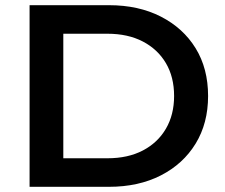

<svg xmlns="http://www.w3.org/2000/svg" viewBox="-20 -720 866 740"><path d="M94 0V-700H400Q514 -700 600 -656Q686 -612 734 -534Q782 -456 782 -350Q782 -245 734 -166.5Q686 -88 600 -44Q514 0 400 0ZM224 -110H394Q473 -110 530.5 -140Q588 -170 619.5 -224Q651 -278 651 -350Q651 -423 619.5 -476.5Q588 -530 530.5 -560Q473 -590 394 -590H224Z"/></svg>

Font: MOST Montserrat SemiBold
Style: Regular
Weight: 600
Designer: Julieta Ulanovsky
Foundry: Julieta Ulanovsky
Version: Version 8.000;March 11, 2024;FontCreator 15.0.0.2926 64-bit